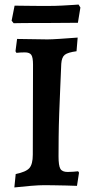

<svg xmlns="http://www.w3.org/2000/svg" viewBox="-20 -813 404 843"><path d="M43 10 49 -49Q94 -58 109 -75Q124 -92 124 -134L125 -529Q125 -561 117.5 -572Q110 -583 89 -583Q82 -583 71 -582.5Q60 -582 52 -581L48 -588L55 -642Q86 -642 123 -641Q160 -640 188 -640Q207 -640 243.5 -642.5Q280 -645 321 -648L316 -588Q278 -583 264.5 -572.5Q251 -562 249 -533Q247 -483 244.5 -427Q242 -371 240 -315.5Q238 -260 237.5 -211Q237 -162 237 -126Q237 -86 245 -72Q253 -58 277 -58Q289 -58 301.5 -59Q314 -60 323 -61L327 -55L318 3Q297 2 270 1.5Q243 1 217 0.5Q191 0 175 0Q152 0 115 3Q78 6 43 10ZM40 -711 31 -722 44 -788Q44 -788 59.5 -788Q75 -788 99 -787.5Q123 -787 149.5 -787Q176 -787 198 -787Q223 -787 252.5 -788.5Q282 -790 303.5 -791.5Q325 -793 325 -793L333 -780L322 -713L181 -712Q152 -712 119 -712Q86 -712 63 -711.5Q40 -711 40 -711Z"/></svg>

Font: Alegreya SemiBold
Style: Regular
Weight: 600
Designer: Juan Pablo del Peral
Foundry: Huerta Tipografica
Version: Version 2.009